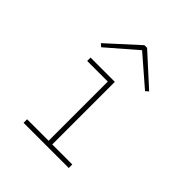

<svg xmlns="http://www.w3.org/2000/svg" viewBox="-186 -798 922 922"><g transform="rotate(45 275.0 -337.0)"><path d="M120 0V-24H266V-426H126V-449H291V-24H427V0ZM127 -520 112 -533 267 -674H285L440 -533L425 -520L276 -649Z"/></g></svg>

Font: Inconsolata SemiExpanded ExtraLight
Style: Regular
Weight: 200
Width: 6
Monospace: yes
Designer: Raph Levien, Cyreal, Brenton Simpson
Foundry: Raph Levien, Cyreal, Google
Version: Version 3.001; ttfautohint (v1.8.2.53-6de2)